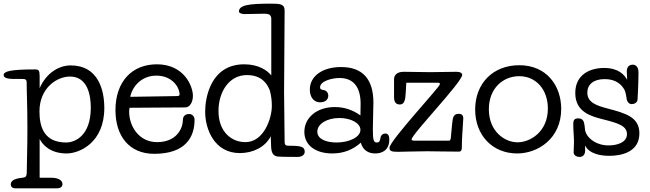

<svg xmlns="http://www.w3.org/2000/svg" viewBox="-40 -829 3556 1051"><path d="M177 -413C177 -444 171 -449 152 -449C19 -449 -20 -439 -20 -418C-20 -399 14 -397 30 -397H72C100 -397 106 -396 106 -375C106 -320 110 -259 110 -124C110 -7 107 33 107 86C107 142 106 141 75 145C40 149 19 160 19 180C19 201 39 202 47 202H272C283 202 302 198 302 179C302 157 277 144 242 144H177V-68C195 -34 237 11 325 11C394 11 531 -47 531 -238C531 -334 499 -471 347 -471C280 -471 212 -427 177 -346ZM176 -219C176 -347 271 -410 343 -410C441 -410 457 -305 457 -240C457 -87 372 -49 322 -49C205 -49 176 -129 176 -219Z M673 -299C684 -354 733 -415 816 -415C902 -415 943 -352 943 -311C943 -306 939 -303 926 -303ZM669 -239C700 -239 784 -240 810 -240C874 -240 933 -241 974 -241C1001 -241 1016 -273 1016 -304C1016 -358 967 -477 819 -477C682 -477 592 -382 592 -226C592 -86 666 13 804 13C976 13 1025 -79 1025 -173C1025 -193 1011 -205 995 -205C967 -205 961 -184 961 -173C961 -124 925 -51 820 -51C721 -51 667 -137 667 -218C667 -224 668 -232 669 -239Z M1518 -57C1516 -204 1515 -304 1515 -325C1515 -365 1518 -697 1518 -771C1518 -808 1492 -809 1441 -809C1323 -809 1268 -801 1268 -766C1268 -757 1285 -752 1298 -752C1348 -752 1372 -754 1405 -754C1427 -754 1445 -751 1445 -726V-416C1424 -443 1376 -477 1297 -477C1112 -477 1083 -292 1083 -218C1083 -121 1134 9 1273 9C1345 9 1412 -24 1442 -83L1444 -29C1445 4 1453 25 1481 28C1494 29 1516 30 1589 30C1613 30 1628 18 1628 2C1628 -23 1612 -31 1555 -31C1523 -31 1518 -31 1518 -57ZM1303 -51C1230 -51 1156 -104 1156 -222C1156 -323 1212 -418 1311 -418C1392 -418 1422 -372 1437 -334C1446 -301 1448 -274 1448 -248C1448 -184 1406 -51 1303 -51Z M1933 -197C1892 -227 1845 -243 1793 -243C1693 -243 1626 -184 1626 -107C1626 -35 1686 11 1779 11C1841 11 1893 -10 1935 -48C1947 -5 1978 11 2014 11C2053 11 2091 -8 2091 -65C2091 -82 2087 -98 2070 -98C2051 -98 2044 -84 2043 -76C2040 -59 2038 -49 2023 -49C2005 -49 2001 -62 2001 -123C2001 -163 2004 -238 2004 -267C2004 -396 1945 -462 1827 -462C1722 -462 1656 -410 1656 -339C1656 -304 1672 -269 1713 -269C1739 -269 1757 -283 1757 -305C1757 -326 1741 -335 1732 -336C1719 -338 1712 -340 1712 -351C1712 -384 1774 -402 1819 -402C1898 -402 1934 -348 1934 -261C1934 -247 1933 -197 1933 -197ZM1697 -108C1697 -151 1750 -183 1818 -183C1881 -183 1933 -155 1933 -118C1933 -79 1873 -49 1802 -49C1745 -49 1697 -68 1697 -108Z M2359 -376C2365 -376 2368 -374 2368 -368C2368 -353 2092 -58 2092 -20C2092 -1 2105 2 2140 2C2161 2 2240 -1 2298 -1C2356 -1 2380 1 2474 1C2482 1 2488 -7 2488 -18C2488 -35 2489 -71 2490 -85L2496 -181C2496 -191 2493 -206 2471 -206C2442 -206 2438 -185 2435 -151L2428 -78C2427 -66 2424 -59 2419 -59H2230C2218 -59 2213 -61 2213 -66C2213 -93 2490 -380 2490 -419C2490 -428 2481 -436 2459 -436C2417 -436 2358 -434 2315 -434C2251 -434 2234 -436 2170 -436C2133 -436 2117 -418 2117 -395V-298C2117 -273 2125 -257 2149 -257C2174 -257 2179 -283 2181 -322L2184 -376Z M3032 -233C3032 -360 2952 -472 2803 -472C2655 -472 2561 -369 2561 -230C2561 -88 2656 11 2791 11C2904 11 3032 -70 3032 -233ZM2802 -412C2895 -412 2959 -338 2959 -235C2959 -107 2862 -50 2793 -50C2723 -50 2636 -109 2636 -231C2636 -347 2715 -412 2802 -412Z M3162 -33C3186 13 3246 24 3295 24C3359 24 3460 5 3460 -99C3460 -188 3385 -209 3286 -235C3225 -251 3175 -268 3175 -322C3175 -366 3208 -396 3270 -396C3332 -396 3363 -366 3379 -336C3386 -323 3390 -288 3391 -284C3393 -275 3401 -259 3418 -259C3430 -259 3449 -266 3450 -285C3451 -302 3455 -375 3455 -432C3455 -467 3437 -475 3423 -475C3411 -475 3391 -469 3391 -438C3391 -431 3392 -409 3393 -392C3378 -420 3345 -457 3267 -457C3187 -457 3109 -419 3109 -320C3109 -215 3196 -192 3264 -175C3343 -155 3392 -140 3392 -95C3392 -47 3334 -33 3292 -33C3223 -33 3181 -71 3168 -100C3162 -113 3162 -123 3160 -141C3157 -165 3151 -181 3125 -181C3100 -181 3098 -167 3098 -146C3098 -117 3102 -80 3102 -54C3102 -36 3100 -2 3100 4C3100 26 3123 30 3133 30C3153 30 3163 15 3163 -5C3163 -13 3163 -23 3162 -33Z"/></svg>

Font: Life Savers
Style: Bold
Weight: 700
Designer: Pablo Impallari, Rodrigo Fuenzalida, Brenda Gallo
Foundry: Pablo Impallari, Rodrigo Fuenzalida, Brenda Gallo
Version: Version 3.000